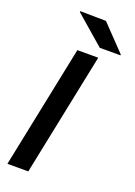

<svg xmlns="http://www.w3.org/2000/svg" viewBox="-174 -1006 751 1072"><g transform="rotate(20 201.5 -470.0)"><path d="M291 -730H167L17 0H141ZM107 -935 280 -785H403V-790L261 -938L108 -940Z"/></g></svg>

Font: Nacelle SemiBold
Style: Italic
Weight: 600
Italic angle: -12°
Designer: Sora Sagano
Foundry: Sora Sagano
Version: Version 1.000;FEAKit 1.0